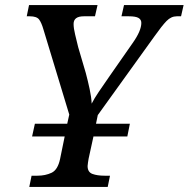

<svg xmlns="http://www.w3.org/2000/svg" viewBox="-20 -734 741 754"><path d="M95 0 104 -44H127Q158 -44 182.5 -55.5Q207 -67 216 -110L234 -198H106L117 -248H244L252 -284L151 -617Q143 -645 133.5 -657.5Q124 -670 97 -670H85L94 -714H363L353 -670H309Q269 -670 269 -640Q269 -623 275 -598.5Q281 -574 287 -549L317 -447Q325 -417 332 -384.5Q339 -352 340 -327Q350 -347 368 -373.5Q386 -400 411 -436L501 -565Q535 -613 535 -644Q535 -657 524 -663.5Q513 -670 486 -670H457L467 -714H701L691 -670H674Q652 -670 634 -651.5Q616 -633 587 -592L364 -282L357 -248H490L480 -198H347L328 -111Q327 -104 325.5 -95.5Q324 -87 324 -82Q324 -58 343 -51Q362 -44 391 -44H412L403 0Z"/></svg>

Font: Noto Serif SemiCondensed Medium
Style: Italic
Weight: 500
Width: 4
Italic angle: -12°
Designer: Monotype Design Team
Foundry: Monotype Imaging Inc.
Version: Version 2.013